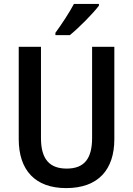

<svg xmlns="http://www.w3.org/2000/svg" viewBox="-20 -954 682 984"><path d="M487 -934H359C335 -889 297 -831 264 -786V-774H338C384 -811 458 -886 487 -925ZM566 -714H452V-247C452 -141 412 -90 322 -90C235 -90 190 -137 190 -246V-714H76V-241C76 -81 161 10 319 10C484 10 566 -85 566 -241Z"/></svg>

Font: Noto Sans UI SemiCondensed Medium
Style: Regular
Weight: 500
Width: 4
Designer: Monotype Design Team
Foundry: Monotype Imaging Inc.
Version: Version 1.901